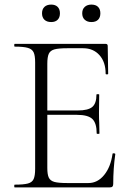

<svg xmlns="http://www.w3.org/2000/svg" viewBox="-20 -816 573 836"><path d="M44 -12Q83 -12 101.5 -17Q120 -22 126.5 -36.5Q133 -51 133 -81V-544Q133 -574 126.5 -588Q120 -602 101.5 -607.5Q83 -613 44 -613Q42 -613 42 -619Q42 -625 44 -625H440Q449 -625 449 -616L451 -495Q451 -492 445.5 -492Q440 -492 440 -495Q440 -546 413 -576Q386 -606 342 -606H273Q235 -606 217 -601Q199 -596 192.5 -582Q186 -568 186 -538V-85Q186 -56 192.5 -42.5Q199 -29 216.5 -24Q234 -19 273 -19H365Q405 -19 433.5 -54Q462 -89 470 -146Q470 -149 476 -148.5Q482 -148 482 -145Q473 -82 473 -15Q473 -7 469.5 -3.5Q466 0 457 0H44Q42 0 42 -6Q42 -12 44 -12ZM315 -316H161V-335H318Q364 -335 382 -350.5Q400 -366 400 -404Q400 -406 406 -406Q412 -406 412 -404L411 -325Q411 -296 412 -282L413 -235Q413 -233 407 -233Q401 -233 401 -235Q401 -280 382 -298Q363 -316 315 -316ZM163 -758Q163 -776 173.5 -786Q184 -796 203 -796Q221 -796 231 -786Q241 -776 241 -758Q241 -740 231 -730Q221 -720 203 -720Q184 -720 173.5 -730Q163 -740 163 -758ZM338 -758Q338 -776 349 -786Q360 -796 378 -796Q397 -796 407 -786Q417 -776 417 -758Q417 -740 407 -730Q397 -720 378 -720Q360 -720 349 -730Q338 -740 338 -758Z"/></svg>

Font: Cormorant Unicase Light
Style: Regular
Weight: 300
Designer: Christian Thalmann (Catharsis Fonts)
Foundry: Catharsis Fonts
Version: Version 4.000